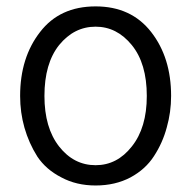

<svg xmlns="http://www.w3.org/2000/svg" viewBox="-20 -563 599 601"><path d="M119.1 -262.7Q119.1 -163.1 165 -104.5Q210.9 -45.9 279.3 -45.9Q346.7 -45.9 392.6 -104.5Q439.5 -163.1 439.5 -262.7Q439.5 -364.3 392.6 -421.9Q345.7 -479.5 279.3 -479.5Q211.9 -479.5 165 -421.9Q119.1 -364.3 119.1 -262.7ZM43 -262.7Q43 -382.8 105.5 -462.9Q167 -543 279.3 -543Q390.6 -543 453.1 -462.9Q515.6 -382.8 515.6 -262.7Q515.6 -211.9 502 -164.1Q489.3 -116.2 461.9 -74.2Q435.5 -33.2 388.7 -7.8Q340.8 17.6 279.3 17.6Q218.8 17.6 171.9 -7.8Q124 -32.2 96.7 -73.2Q70.3 -115.2 56.6 -163.1Q43 -210.9 43 -262.7Z"/></svg>

Font: Gothic A1
Style: Regular
Weight: 400
Designer: HanYang I&C Co.,Ltd.
Version: Version 2.50